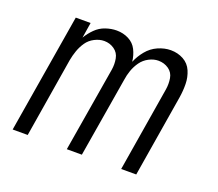

<svg xmlns="http://www.w3.org/2000/svg" viewBox="-96 -671 912 803"><g transform="rotate(20 360.0 -269.0)"><path d="M29 0H96L154 -354Q158 -376 165.5 -397.5Q173 -419 186 -438Q199 -457 220.5 -468Q242 -479 263 -479Q288 -479 308 -465Q328 -451 332.5 -426.5Q337 -402 333 -377L270 0H337L396 -354Q399 -376 406.5 -397.5Q414 -419 427.5 -438Q441 -457 462 -468Q483 -479 504 -479Q530 -479 550 -465Q570 -451 574 -426.5Q578 -402 574 -377L512 0H579L639 -365Q644 -396 643.5 -426Q643 -456 631.5 -483Q620 -510 594.5 -524Q569 -538 538 -538Q510 -538 481.5 -525.5Q453 -513 433 -488.5Q413 -464 402 -437Q399 -465 387 -489Q375 -513 350.5 -525.5Q326 -538 297 -538Q273 -538 248 -529.5Q223 -521 204 -502Q185 -483 172 -461L183 -530H117Z"/></g></svg>

Font: Iosevka Sparkle Light
Style: Italic
Weight: 300
Italic angle: -9°
Designer: Belleve Invis
Foundry: Belleve Invis
Version: Version 4.5.0; ttfautohint (v1.8.3)